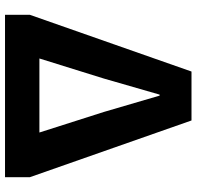

<svg xmlns="http://www.w3.org/2000/svg" viewBox="-29 -754 783 765"><g transform="rotate(90 362.5 -371.5)"><path d="M39 0V-99L265 -743H460L686 -99V0ZM213 -137H508L426 -394L361 -616H357L293 -394Z"/></g></svg>

Font: Noto Sans KR ExtraBold
Style: Regular
Weight: 800
Designer: Ryoko NISHIZUKA  (kana, bopomofo & ideographs); Paul D. Hunt (Latin, Greek & Cyrillic); Sandoll Communications , Soo-you
Foundry: Adobe
Version: Version 2.004-H2;hotconv 1.0.118;makeotfexe 2.5.65603